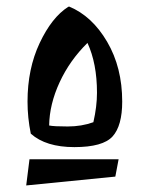

<svg xmlns="http://www.w3.org/2000/svg" viewBox="-20 -835 453 586"><path d="M353 -525Q353 -451 323.5 -418.5Q294 -386 207 -386Q120 -386 74 -427Q64 -476 64 -525Q64 -625 101 -703.5Q138 -782 188 -814L191 -815Q261 -786 307 -707.5Q353 -629 353 -525ZM276 -552Q276 -641 247 -704Q193 -651 162 -584Q131 -517 130 -452Q144 -449 186.5 -449Q229 -449 265 -462Q276 -510 276 -552ZM332 -296 60 -269 70 -349H342Z"/></svg>

Font: Joti One
Style: Regular
Weight: 400
Designer: Eduardo Rodriguez Tunni
Foundry: Eduardo Rodriguez Tunni
Version: Version 1.001